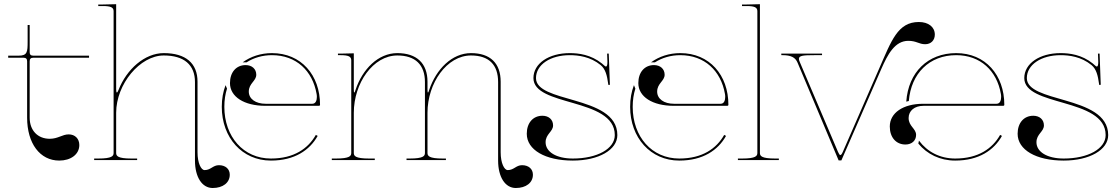

<svg xmlns="http://www.w3.org/2000/svg" viewBox="-20 -782 5464 938"><path d="M20 -510V-500H94.5C108 -500 112.5 -493.5 112.5 -482.5V-207C112.5 -81 175.5 2.5 269.5 2.5C325.5 2.5 367.5 -27.5 367.5 -73.5C367.5 -104.5 346.5 -125.5 315.5 -125.5C284.5 -125.5 263.5 -104 223 -104C164 -104 125 -145 125 -207V-482.5C125 -493.5 129.5 -500 143 -500H415V-510H143C129.5 -510 125 -516 125 -527V-660H115V-580C115 -527 113.5 -510 70 -510Z M440 0H650V-7.5H622.5C554 -7.5 547.5 -20.5 547.5 -35V-231C547.5 -371 664 -511 780 -511C879 -511 932.5 -465.5 932.5 -381V2.5C932.5 83 967 136.5 1019 136.5C1069 136.5 1102.5 110.5 1102.5 71.5C1102.5 43.5 1081.5 25 1049.5 25C1020 25 1010 49 979.5 49C962.5 49 945 15 945 -38V-382.5C945 -473.5 887 -522.5 780 -522.5C686.5 -522.5 598.5 -443.5 559 -342.5C555.5 -333.5 553 -330 551 -330C548.5 -330 547.5 -337 547.5 -345.5V-761.5L482.5 -760H460V-752.5H482.5C521 -752.5 535 -746 535 -727.5V-35C535 -20.5 528.5 -7.5 460 -7.5H440Z M1308.5 -522.5C1254 -522.5 1205 -506 1165.5 -477.5H1184.5C1220 -500 1262.5 -512.5 1308.5 -512.5C1427.5 -512.5 1507 -435.5 1526.5 -324C1527.5 -319.5 1528 -314.5 1528 -309C1528 -292.5 1523 -275 1505.5 -275H1278C1228.5 -275 1195.5 -299 1195.5 -334.5C1195.5 -375 1232 -386 1232 -417C1232 -445 1211 -464 1180 -464C1134 -464 1103.5 -429 1103.5 -376C1103.5 -309.5 1172.5 -265 1276.5 -265H1538.5C1540.5 -265 1543.5 -266.5 1543.5 -270C1543.5 -415 1451.5 -522.5 1308.5 -522.5ZM1082 -366C1070 -334 1063.5 -300 1063.5 -260C1063.5 -109.5 1163 2.5 1303.5 2.5C1419.5 2.5 1493 -48.5 1532 -118L1523 -123C1485.5 -56.5 1416.5 -7.5 1303.5 -7.5C1169.5 -7.5 1076 -114 1076 -260C1076 -293 1080.5 -322 1089 -349Z M1631 -520V-512.5H1643.5C1682 -512.5 1696 -506 1696 -487.5V-35C1696 -20.5 1689.5 -7.5 1621 -7.5H1601V0H1811V-7.5H1783.5C1715 -7.5 1708.5 -20.5 1708.5 -35V-231C1708.5 -376 1803 -511 1921 -511C2009 -511 2056 -465.5 2056 -381V-35C2056 -20.5 2049.5 -7.5 1981 -7.5H1966V0H2158.5V-7.5H2143.5C2075 -7.5 2068.5 -20.5 2068.5 -35V-231C2068.5 -376 2163 -511 2281 -511C2369 -511 2413.5 -465.5 2413.5 -381V2.5C2413.5 83 2448 136.5 2500 136.5C2550 136.5 2583.5 110.5 2583.5 71.5C2583.5 43.5 2562.5 25 2530.5 25C2501 25 2491 49 2460.5 49C2443.5 49 2426 15 2426 -38V-382.5C2426 -473.5 2375 -522.5 2281 -522.5C2188 -522.5 2111 -444 2077 -343.5C2075 -336.5 2072.5 -330 2071 -330C2069.5 -330 2068.5 -333 2068.5 -344.5V-382.5C2068.5 -473.5 2015 -522.5 1921 -522.5C1827.5 -522.5 1750.5 -444 1717 -343C1715 -336 1712.5 -330 1711 -330C1709.5 -330 1708.5 -333 1708.5 -344.5V-521.5L1643.5 -520Z M2763.5 -522.5C2660.5 -522.5 2586 -471.5 2586 -400.5C2586 -331.1 2682.2 -307 2780 -278.6C2880.9 -249.2 2983.5 -215.2 2983.5 -122C2983.5 -55.5 2898 -7.5 2778.5 -7.5C2698.5 -7.5 2645.5 -39.5 2645.5 -87C2645.5 -127.5 2682 -138.5 2682 -169.5C2682 -197.5 2661 -216.5 2630 -216.5C2584 -216.5 2553.5 -181.5 2553.5 -128.5C2553.5 -50 2643.5 2.5 2778.5 2.5C2905 2.5 2996 -50 2996 -122C2996 -223.4 2889.7 -261.1 2787 -291.1C2691.2 -319.1 2598.5 -340.4 2598.5 -400.5C2598.5 -465.5 2668 -512.5 2763.5 -512.5C2806 -512.5 2864.5 -505 2914.5 -464C2938 -445 2946 -412 2951 -374L2951.5 -370C2951.5 -368 2953 -366.5 2955.5 -366.5C2958 -366.5 2959.5 -368 2959.5 -370L2954 -520H2946C2947 -492 2947.5 -482.5 2947.5 -480C2947.5 -464.5 2945.5 -457 2940 -457C2936 -457 2930.5 -464 2920.5 -472C2867 -515 2807 -522.5 2763.5 -522.5Z M3303.5 -522.5C3249 -522.5 3200 -506 3160.5 -477.5H3179.5C3215 -500 3257.5 -512.5 3303.5 -512.5C3422.5 -512.5 3502 -435.5 3521.5 -324C3522.5 -319.5 3523 -314.5 3523 -309C3523 -292.5 3518 -275 3500.5 -275H3273C3223.5 -275 3190.5 -299 3190.5 -334.5C3190.5 -375 3227 -386 3227 -417C3227 -445 3206 -464 3175 -464C3129 -464 3098.5 -429 3098.5 -376C3098.5 -309.5 3167.5 -265 3271.5 -265H3533.5C3535.5 -265 3538.5 -266.5 3538.5 -270C3538.5 -415 3446.5 -522.5 3303.5 -522.5ZM3077 -366C3065 -334 3058.5 -300 3058.5 -260C3058.5 -109.5 3158 2.5 3298.5 2.5C3414.5 2.5 3488 -48.5 3527 -118L3518 -123C3480.5 -56.5 3411.5 -7.5 3298.5 -7.5C3164.5 -7.5 3071 -114 3071 -260C3071 -293 3075.5 -322 3084 -349Z M3692.5 -35V-761.5L3627.5 -760H3605V-752.5H3627.5C3666 -752.5 3680 -746 3680 -727.5V-35C3680 -20.5 3673.5 -7.5 3605 -7.5H3585V0H3785V-7.5H3767.5C3699 -7.5 3692.5 -20.5 3692.5 -35Z M4275.5 -448 4097.5 -40C4093 -29.5 4089 -24.5 4085.5 -24.5C4082 -24.5 4078.5 -29.5 4074 -40L3887.5 -478.5C3884.5 -485 3883 -490 3883 -494.5C3883 -510.5 3904.5 -512.5 3958 -512.5H3996V-520H3797V-512.5H3802.5C3844 -512.5 3865.5 -502 3876.5 -475.5L4077 1.5H4090.5L4285.5 -445C4317 -517 4352 -582.5 4417.5 -582.5C4458 -582.5 4469 -566 4500 -566C4528 -566 4547 -585 4547 -613C4547 -650 4516 -674.5 4469 -674.5C4366 -674.5 4335 -583.5 4275.5 -448Z M4469.5 -95 4466.5 -80.5C4509 -29 4572 2.5 4646.5 2.5C4762.5 2.5 4836 -48.5 4875 -118L4866 -123C4828.5 -56.5 4759.5 -7.5 4646.5 -7.5C4572 -7.5 4510 -40.5 4469.5 -95ZM4407.5 -285.5 4420 -288.5C4431 -424 4521 -512.5 4651.5 -512.5C4770.5 -512.5 4850 -435.5 4869.5 -324C4870.5 -319.5 4871 -314.5 4871 -309C4871 -292.5 4866 -275 4848.5 -275H4490C4392 -275 4327 -230.5 4327 -164C4327 -111 4357.5 -76 4403.5 -76C4434.5 -76 4455.5 -95 4455.5 -123C4455.5 -154 4419 -165 4419 -205.5C4419 -241 4448 -265 4491.5 -265H4881.5C4883.5 -265 4886.5 -266.5 4886.5 -270C4886.5 -415 4794.5 -522.5 4651.5 -522.5C4512.5 -522.5 4417.5 -428.5 4407.5 -285.5Z M5161.5 -522.5C5058.5 -522.5 4984 -471.5 4984 -400.5C4984 -331.1 5080.2 -307 5178 -278.6C5278.9 -249.2 5381.5 -215.2 5381.5 -122C5381.5 -55.5 5296 -7.5 5176.5 -7.5C5096.5 -7.5 5043.5 -39.5 5043.5 -87C5043.5 -127.5 5080 -138.5 5080 -169.5C5080 -197.5 5059 -216.5 5028 -216.5C4982 -216.5 4951.5 -181.5 4951.5 -128.5C4951.5 -50 5041.5 2.5 5176.5 2.5C5303 2.5 5394 -50 5394 -122C5394 -223.4 5287.7 -261.1 5185 -291.1C5089.2 -319.1 4996.5 -340.4 4996.5 -400.5C4996.5 -465.5 5066 -512.5 5161.5 -512.5C5204 -512.5 5262.5 -505 5312.5 -464C5336 -445 5344 -412 5349 -374L5349.5 -370C5349.5 -368 5351 -366.5 5353.5 -366.5C5356 -366.5 5357.5 -368 5357.5 -370L5352 -520H5344C5345 -492 5345.5 -482.5 5345.5 -480C5345.5 -464.5 5343.5 -457 5338 -457C5334 -457 5328.5 -464 5318.5 -472C5265 -515 5205 -522.5 5161.5 -522.5Z"/></svg>

Font: ZnikomitNo24
Style: Regular
Weight: 500
Designer: gluk
Foundry: gluk
Version: Version 0.55